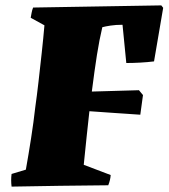

<svg xmlns="http://www.w3.org/2000/svg" viewBox="-20 -688 626 713"><path d="M23 5Q20 -19 23 -42L76 -58Q86 -114 95.5 -175Q105 -236 111 -290Q117 -332 123 -384.5Q129 -437 135 -492Q141 -547 145 -594L94 -622Q96 -632 97.5 -641Q99 -650 103 -660Q222 -662 341 -664Q460 -666 579 -668L586 -659L552 -460Q528 -457 500.5 -455.5Q473 -454 449 -454L435 -596Q410 -596 390.5 -593Q371 -590 360 -587Q349 -541 340 -484Q331 -427 321 -348L496 -353L511 -335L501 -262Q458 -265 405 -268.5Q352 -272 312 -275Q307 -232 302 -183Q297 -134 291 -76L391 -38Q390 -20 382 0Q292 1 202.5 2Q113 3 23 5Z"/></svg>

Font: Labrada Black
Style: Italic
Weight: 900
Italic angle: -7°
Designer: Mercedes Jáuregui
Foundry: Omnibus-Type Team
Version: Version 1.000; ttfautohint (v1.8.4.7-5d5b)